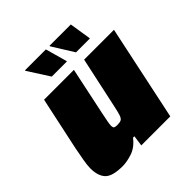

<svg xmlns="http://www.w3.org/2000/svg" viewBox="-185 -822 969 969"><g transform="rotate(-45 300.0 -337.5)"><path d="M145 8Q72 8 46.5 -19Q21 -46 21 -100Q21 -121 27 -155Q33 -189 40 -225L101 -510H314L260 -254Q255 -230 251 -209Q247 -188 247 -179Q247 -165 252.5 -161.5Q258 -158 271 -158Q290 -158 299.5 -162.5Q309 -167 315 -184.5Q321 -202 329 -241L387 -510H600L492 0H285L293 -57H283Q252 -17 213 -4.5Q174 8 145 8ZM211 -565 138 -679V-683H287L319 -569V-565ZM384 -565 313 -679V-683H465L483 -569V-565Z"/></g></svg>

Font: Saira Black
Style: Italic
Weight: 900
Italic angle: -12°
Designer: Hector Gatti with collaboration of the Omnibus-Type team
Foundry: Omnibus-Type
Version: Version 1.100; ttfautohint (v1.8.3)